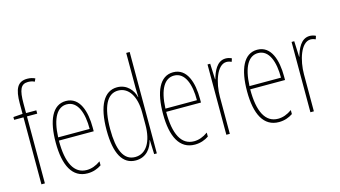

<svg xmlns="http://www.w3.org/2000/svg" viewBox="-86 -1072 2459 1390"><g transform="rotate(-15 1143.5 -377.5)"><path d="M183 -502V-527H106V-598C106 -701 123 -741 177 -741C193 -741 211 -738 226 -730L236 -752C222 -759 202 -765 178 -765C105 -765 80 -715 80 -605V-528L10 -523V-502H80V0H106V-502Z M406 -537C305 -537 258 -429 258 -264C258 -94 310 10 425 10C466 10 501 -3 529 -22V-52C494 -27 460 -15 425 -15C330 -15 283 -106 284 -273H545V-301C545 -421 511 -537 406 -537ZM406 -512C489 -512 522 -414 521 -297H285C291 -442 336 -512 406 -512Z M786 10C867 10 907 -52 919 -106H921L925 0H945V-760H919V-497C919 -475 920 -454 921 -429H919C908 -479 865 -537 790 -537C693 -537 637 -440 637 -256C637 -82 687 10 786 10ZM788 -15C700 -15 664 -104 664 -256C664 -424 708 -512 791 -512C871 -512 919 -432 919 -315V-221C919 -97 872 -15 788 -15Z M1210 -537C1109 -537 1062 -429 1062 -264C1062 -94 1114 10 1229 10C1270 10 1305 -3 1333 -22V-52C1298 -27 1264 -15 1229 -15C1134 -15 1087 -106 1088 -273H1349V-301C1349 -421 1315 -537 1210 -537ZM1210 -512C1293 -512 1326 -414 1325 -297H1089C1095 -442 1140 -512 1210 -512Z M1603 -535C1536 -535 1508 -462 1493 -409H1491L1486 -527H1466V0H1492V-277C1492 -380 1530 -509 1603 -509C1617 -509 1632 -504 1640 -500L1648 -524C1634 -532 1616 -535 1603 -535Z M1840 -537C1739 -537 1692 -429 1692 -264C1692 -94 1744 10 1859 10C1900 10 1935 -3 1963 -22V-52C1928 -27 1894 -15 1859 -15C1764 -15 1717 -106 1718 -273H1979V-301C1979 -421 1945 -537 1840 -537ZM1840 -512C1923 -512 1956 -414 1955 -297H1719C1725 -442 1770 -512 1840 -512Z M2233 -535C2166 -535 2138 -462 2123 -409H2121L2116 -527H2096V0H2122V-277C2122 -380 2160 -509 2233 -509C2247 -509 2262 -504 2270 -500L2278 -524C2264 -532 2246 -535 2233 -535Z"/></g></svg>

Font: Noto Sans Armenian ExtraCondensed Thin
Style: Regular
Weight: 100
Width: 2
Designer: Monotype Design Team
Foundry: Monotype Imaging Inc.
Version: Version 2.008